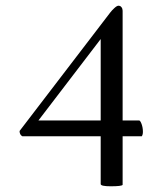

<svg xmlns="http://www.w3.org/2000/svg" viewBox="-20 -649 572 675"><path d="M396.5 -628.9Q403.3 -628.9 407.2 -623.5Q411.1 -618.2 411.1 -611.3V-225.6H468.8Q473.1 -225.6 477.8 -212.9Q482.4 -200.2 482.4 -185.5Q482.4 -175.8 478.5 -169.9H411.1V1Q407.2 5.9 369.1 5.9Q334 5.9 334 -2V-169.9H58.6Q48.8 -175.3 48.8 -188.5L367.2 -604.5Q373 -612.3 382.1 -620.6Q391.1 -628.9 396.5 -628.9ZM334 -511.7 115.2 -225.6H334Z"/></svg>

Font: Amiri Quran
Style: Regular
Weight: 400
Designer: Khaled Hosny
Version: Version 000.105